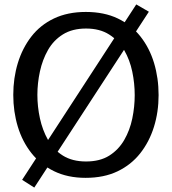

<svg xmlns="http://www.w3.org/2000/svg" viewBox="-20 -793 777 868"><path d="M367 11Q286 11 224.5 -19Q163 -49 122 -101Q81 -153 60.5 -220.5Q40 -288 40 -364Q40 -440 60.5 -507.5Q81 -575 121.5 -627.5Q162 -680 224 -709.5Q286 -739 368 -739Q451 -739 512.5 -709.5Q574 -680 615 -628Q656 -576 676.5 -508Q697 -440 697 -363Q697 -287 676 -219.5Q655 -152 614 -100Q573 -48 511.5 -18.5Q450 11 367 11ZM369 -63Q432 -63 474 -89.5Q516 -116 541.5 -160Q567 -204 578 -257Q589 -310 589 -363Q589 -416 578 -469Q567 -522 541.5 -566Q516 -610 473.5 -637Q431 -664 369 -664Q307 -664 264.5 -637.5Q222 -611 197 -567Q172 -523 160.5 -470Q149 -417 149 -364Q149 -311 160.5 -258Q172 -205 197 -160.5Q222 -116 264.5 -89.5Q307 -63 369 -63ZM135 55 80 20 596 -773 653 -740Z"/></svg>

Font: Rosario Light Medium
Style: Regular
Weight: 500
Version: Version 1.101; ttfautohint (v1.8.1.43-b0c9)